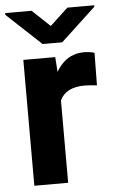

<svg xmlns="http://www.w3.org/2000/svg" viewBox="-57 -767 480 803"><g transform="rotate(-5 183.0 -365.0)"><path d="M196.3 0H54.3V-528.3H188.3L196.3 -410.4ZM351.8 -395.3Q340.9 -396.9 326.5 -398Q312.1 -399.2 300.6 -399.2Q261.7 -399.2 236.4 -386.7Q211 -374.1 198.6 -350.1Q186.2 -326.1 185 -291L156.2 -301Q156.2 -369.6 173.8 -423.2Q191.5 -476.8 225.8 -507.4Q260.2 -538.1 309.7 -538.1Q320.7 -538.1 333.3 -536.5Q346 -534.9 353.5 -531.8ZM369.5 -723.9 222.7 -587.4H140.4L-4.3 -722.6V-730H106.4L181.2 -659.6L256.8 -730H369.5Z"/></g></svg>

Font: Heebo
Style: Regular
Weight: 400
Designer: Oded Ezer
Foundry: Ezer Type House
Version: Version 3.100